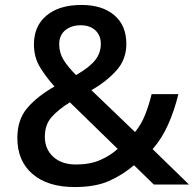

<svg xmlns="http://www.w3.org/2000/svg" viewBox="-20 -745 784 775"><path d="M309 -725Q393 -725 441.5 -683.5Q490 -642 490 -568Q490 -505 450 -460.5Q410 -416 349 -381L525 -212Q550 -242 565.5 -281Q581 -320 592 -365H700Q684 -299 658.5 -242Q633 -185 596 -143L743 0H601L521 -78Q475 -39 420 -14.5Q365 10 281 10Q173 10 111.5 -42.5Q50 -95 50 -188Q50 -262 90 -309Q130 -356 200 -396Q168 -431 142.5 -472Q117 -513 117 -566Q117 -640 168 -682.5Q219 -725 309 -725ZM306 -643Q268 -643 243.5 -623Q219 -603 219 -566Q219 -532 236.5 -503.5Q254 -475 287 -442Q341 -473 364 -502Q387 -531 387 -568Q387 -602 365 -622.5Q343 -643 306 -643ZM262 -332Q214 -302 187.5 -271.5Q161 -241 161 -193Q161 -143 195 -112Q229 -81 287 -81Q344 -81 385.5 -99.5Q427 -118 455 -144Z"/></svg>

Font: Noto Sans Thai Looped Medium
Style: Regular
Weight: 500
Designer: Sasikarn Vongin, Ben Mitchell
Foundry: The Fontpad Ltd
Version: Version 1.001; ttfautohint (v1.8.4.7-5d5b)